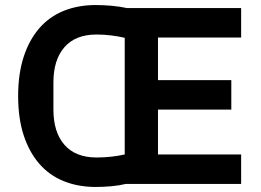

<svg xmlns="http://www.w3.org/2000/svg" viewBox="-20 -730 1034 762"><path d="M479 0Q455 6 423.5 9Q392 12 360 12Q290 12 233 -11Q176 -34 136 -80Q96 -126 74 -193Q52 -260 52 -349Q52 -437 74 -504.5Q96 -572 136 -618Q176 -664 233 -687Q290 -710 360 -710Q392 -710 424 -707Q456 -704 484 -698H937V-581H607V-412H898V-295H607V-117H937V0ZM363 -105Q422 -105 475 -117V-580Q449 -586 420.5 -589.5Q392 -593 363 -593Q280 -593 236 -543Q192 -493 192 -403V-295Q192 -205 236 -155Q280 -105 363 -105Z"/></svg>

Font: IBM Plex Arabic SemiBold
Style: Regular
Weight: 600
Designer: Mike Abbink, Paul van der Laan, Pieter van Rosmalen, Wael Morcos, Khajak Apelian
Foundry: Bold Monday
Version: Version 1.0